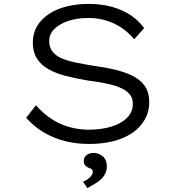

<svg xmlns="http://www.w3.org/2000/svg" viewBox="-20 -727 897 983"><path d="M435 10Q369 10 311 -5Q253 -20 203.5 -49.5Q154 -79 114 -124L164 -188Q223 -122 290.5 -92.5Q358 -63 437 -63Q498 -63 549.5 -78.5Q601 -94 631 -124.5Q661 -155 660 -197Q660 -225 644.5 -243.5Q629 -262 603 -274.5Q577 -287 545.5 -294.5Q514 -302 483.5 -307Q453 -312 428 -315Q369 -325 318 -338Q267 -351 228.5 -372.5Q190 -394 169 -427.5Q148 -461 148 -508Q148 -556 169.5 -592.5Q191 -629 230 -655Q269 -681 321 -694Q373 -707 433 -707Q498 -707 551.5 -692.5Q605 -678 647 -650.5Q689 -623 718 -583L667 -526Q638 -561 602 -585Q566 -609 523.5 -622Q481 -635 432 -635Q375 -635 330 -620Q285 -605 258.5 -579Q232 -553 232 -516Q232 -484 249 -462.5Q266 -441 297 -428Q328 -415 369.5 -406.5Q411 -398 460 -390Q513 -383 563.5 -371.5Q614 -360 655 -340.5Q696 -321 720 -288.5Q744 -256 744 -203Q744 -141 706 -92Q668 -43 599 -16.5Q530 10 435 10ZM427 236 405 203Q420 197 431 189Q442 181 448.5 171.5Q455 162 455 153Q455 143 449 139Q443 135 434 132Q425 129 417 121Q409 113 409 97Q409 78 423.5 67Q438 56 459 56Q486 56 506.5 73.5Q527 91 527 125Q527 146 518 163.5Q509 181 493.5 194Q478 207 460.5 217Q443 227 427 236Z"/></svg>

Font: Lexend Tera Light
Style: Regular
Weight: 300
Designer: Bonnie Shaver-Troup, Thomas Jockin
Foundry: Lexend
Version: Version 1.007